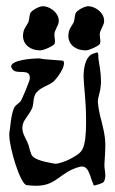

<svg xmlns="http://www.w3.org/2000/svg" viewBox="-20 -594 369 618"><path d="M108 -406H107C83 -406 16 -401 16 -380C16 -377 18 -374 21 -370C35 -353 76 -375 76 -344V-341C76 -334 51 -275 47 -269C41 -261 31 -257 26 -248C15 -225 14 -189 10 -165V-158C10 -119 45 -1 66 2C78 3 87 4 96 4C165 4 171 -41 240 -58H245C267 -58 272 -17 279 -5C280 -2 281 4 284 3C291 1 311 -3 315 -10C318 -17 319 -23 319 -30C319 -41 316 -52 316 -63C317 -84 319 -106 319 -128C319 -159 310 -191 302 -222C300 -233 297 -245 296 -257C296 -260 295 -262 295 -265C295 -283 303 -298 304 -316C305 -322 305 -328 305 -333C305 -357 301 -380 297 -404C296 -408 298 -425 293 -425H291C290 -425 288 -424 286 -423C255 -418 249 -375 249 -348C249 -326 257 -268 257 -213V-196C257 -161 254 -129 245 -113C238 -98 213 -86 199 -79C192 -76 170 -67 159 -67H157C138 -71 89 -77 81 -97C75 -110 74 -125 67 -139C60 -153 52 -166 52 -182C52 -203 65 -214 74 -229L80 -239C92 -258 83 -280 98 -297C114 -315 137 -318 154 -333C163 -342 186 -372 186 -390C186 -393 185 -396 184 -398C183 -400 118 -402 108 -406ZM118 -574C107 -574 86 -563 79 -554C74 -547 75 -531 71 -522C66 -512 59 -504 56 -494C55 -489 54 -483 54 -479C54 -450 78 -432 108 -432H111C120 -432 148 -444 155 -452C156 -454 157 -456 157 -460C157 -468 155 -477 155 -482C155 -497 167 -509 169 -523V-527C169 -530 169 -533 168 -536C163 -558 137 -574 118 -574ZM264 -574C253 -574 232 -563 225 -554C220 -547 221 -531 217 -522C212 -512 205 -504 202 -494C201 -489 200 -483 200 -479C200 -450 224 -432 254 -432H257C266 -432 294 -444 301 -452C302 -454 303 -456 303 -460C303 -468 301 -477 301 -482C301 -497 313 -509 315 -523V-527C315 -530 315 -533 314 -536C309 -558 283 -574 264 -574Z"/></svg>

Font: Ancial
Style: Regular
Weight: 400
Designer: Daytona Mess (Anne-Dauphine Borione)
Foundry: Daytona Mess (Anne-Dauphine Borione)
Version: Version 1.000;Glyphs 3.2 (3192)